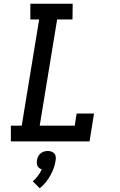

<svg xmlns="http://www.w3.org/2000/svg" viewBox="-20 -755 640 1025"><path d="M38 0V-84H96L189 -651H142V-735H368L367 -651H285L192 -84H379L389 -149H482L458 0ZM192 250 155 213Q171 199 183 183Q195 167 203 149Q196 147 190 142.5Q184 138 180.5 131.5Q177 125 176.5 117Q176 109 177 101Q179 91 183.5 81Q188 71 196.5 64Q205 57 215 54Q225 51 235 51Q245 51 254 54Q263 57 269.5 64Q276 71 277.5 81Q279 91 277 101Q274 122 267 142Q260 162 249 181.5Q238 201 224 218.5Q210 236 192 250Z"/></svg>

Font: Iosevka Etoile Medium
Style: Italic
Weight: 500
Italic angle: -9°
Designer: Belleve Invis
Foundry: Belleve Invis
Version: Version 22.1.2; ttfautohint (v1.8.4)